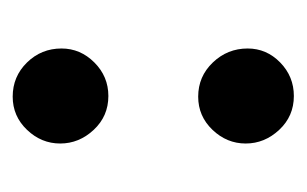

<svg xmlns="http://www.w3.org/2000/svg" viewBox="-108 -352 472 295"><g transform="rotate(90 127.5 -205.0)"><path d="M55 -64Q55 -93 76.5 -114.5Q98 -136 128 -136Q159 -136 180 -113.5Q201 -91 201 -62Q201 -33 180 -11Q159 11 129 11Q98 11 76.5 -11Q55 -33 55 -64ZM55 -350Q55 -379 76.5 -400Q98 -421 128 -421Q159 -421 180 -398.5Q201 -376 201 -347Q201 -318 180 -296Q159 -274 129 -274Q98 -274 76.5 -296.5Q55 -319 55 -350Z"/></g></svg>

Font: Amiri
Style: Bold
Weight: 700
Designer: Khaled Hosny
Version: Version 0.113